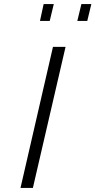

<svg xmlns="http://www.w3.org/2000/svg" viewBox="-20 -926 470 946"><path d="M177 -823 195 -906H245L225 -823ZM361 -823 381 -906H430L410 -823ZM81 0 241 -695H303L142 0Z"/></svg>

Font: Titillium Web Light
Style: Italic
Weight: 300
Italic angle: -13°
Version: Version 1.002;PS 57.000;hotconv 1.0.70;makeotf.lib2.5.55311